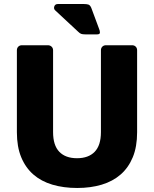

<svg xmlns="http://www.w3.org/2000/svg" viewBox="-20 -925 765 955"><path d="M364 10Q296 10 240.5 -6.5Q185 -23 146 -57Q107 -91 85.5 -143Q64 -195 64 -267V-675Q64 -686 71 -693Q78 -700 89 -700H218Q229 -700 236.5 -693Q244 -686 244 -675V-268Q244 -202 275 -170Q306 -138 363 -138Q420 -138 451 -170Q482 -202 482 -268V-675Q482 -686 489 -693Q496 -700 507 -700H637Q648 -700 655 -693Q662 -686 662 -675V-267Q662 -195 640.5 -143Q619 -91 580 -57Q541 -23 486 -6.5Q431 10 364 10ZM405 -754Q391 -754 384 -756.5Q377 -759 369 -767L255 -873Q246 -881 250 -893Q254 -905 268 -905H397Q410 -905 419 -902.5Q428 -900 434 -886L473 -781Q477 -772 477 -763Q477 -754 463 -754Z"/></svg>

Font: Fz Rubik
Style: Bold
Weight: 700
Designer: Hubert and Fischer
Foundry: Hubert and Fischer
Version: Vit hóa bi FontZin.com